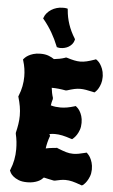

<svg xmlns="http://www.w3.org/2000/svg" viewBox="-63 -1004 616 1049"><g transform="rotate(5 245.0 -479.5)"><path d="M395 -345.2Q395 -323.2 389.2 -306.9Q383.3 -290.5 376 -279.3Q368.7 -268.1 362.5 -262.2Q356.4 -256.3 356 -255.9L351.1 -252L344.2 -253.9Q316.9 -263.2 296.1 -267.6Q275.4 -272 254.9 -272Q239.7 -272 225.1 -269L228 -263.2L230 -258.8L228 -254.9Q216.3 -221.7 211.9 -189Q219.7 -190.9 229.5 -192.4Q239.3 -193.8 248 -194.8Q256.8 -195.8 262.7 -196.3Q268.6 -196.8 269 -196.8L272.9 -198.2L276.9 -195.8Q304.7 -184.6 324.2 -178.7Q343.8 -172.9 363.8 -172.9Q377.4 -172.9 393.6 -175.8Q409.7 -178.7 430.2 -184.1L436 -186L440.9 -182.1Q441.4 -181.2 446.5 -176Q451.7 -170.9 457.5 -160.4Q463.4 -149.9 468.3 -134Q473.1 -118.2 473.1 -96.2Q472.7 -74.2 466.3 -58.1Q460 -42 452.6 -31Q445.3 -20 439 -14.2Q432.6 -8.3 432.1 -7.8L425.8 -4.9L419.9 -6.8Q391.1 -17.6 372.1 -22.2Q353 -26.9 335 -26.9Q322.3 -26.9 308.6 -24.7Q294.9 -22.5 276.9 -18.1H270Q256.3 -20.5 242.9 -23.7Q229.5 -26.9 215.8 -29.8Q210.9 -24.4 203.4 -18.3Q195.8 -12.2 184.8 -7.3Q173.8 -2.4 159.4 0.7Q145 3.9 127 3.9Q98.1 3.9 79.3 -3.9Q60.5 -11.7 49.6 -21.2Q38.6 -30.8 34.2 -38.8Q29.8 -46.9 29.8 -47.9L27.8 -51.8L29.8 -57.1Q41 -84 46.4 -112.3Q51.8 -140.6 51.8 -169.9Q51.8 -190.4 49.6 -211.4Q47.4 -232.4 42 -254.9V-261.2Q47.9 -285.2 51.5 -308.3Q55.2 -331.5 55.2 -355Q55.2 -380.9 50.8 -405.8Q46.4 -430.7 39.1 -455.1L38.1 -460L40 -463.9Q50.8 -490.2 55.9 -516.8Q61 -543.5 61 -569.8Q61 -591.3 57.9 -612.5Q54.7 -633.8 47.9 -655.8L45.9 -662.1L49.8 -667Q50.3 -667.5 55.7 -673.1Q61 -678.7 72 -685.3Q83 -691.9 99.6 -697Q116.2 -702.1 139.2 -702.1Q165.5 -702.1 184.1 -694.8Q202.6 -687.5 213.9 -679.2Q228 -680.7 243.7 -683.6Q259.3 -686.5 274.9 -691.9L278.8 -693.8L284.2 -692.9Q307.6 -685.5 325 -681.9Q342.3 -678.2 357.9 -678.2Q375 -678.2 393.6 -682.6Q412.1 -687 437 -695.8L442.9 -698.2L448.2 -694.8Q448.7 -694.3 454.6 -689.5Q460.4 -684.6 467.3 -674.6Q474.1 -664.6 480.2 -649.2Q486.3 -633.8 487.8 -611.8V-603Q487.8 -583.5 482.9 -568.4Q478 -553.2 471.9 -542.7Q465.8 -532.2 460.7 -526.9Q455.6 -521.5 455.1 -521L450.2 -517.1L442.9 -519Q419.4 -524.4 402.8 -527.1Q386.2 -529.8 372.1 -529.8Q355.5 -529.8 339.1 -526.1Q322.8 -522.5 299.8 -515.1L293 -514.2Q272.5 -518.1 253.7 -520Q234.9 -522 215.8 -522Q217.3 -508.3 220 -494.9Q222.7 -481.4 227.1 -467.8V-460.9Q224.1 -452.1 222.4 -443.6Q220.7 -435.1 219.2 -425.8Q233.4 -421.9 245.8 -420.4Q258.3 -418.9 272 -418.9Q290 -418.9 308.6 -422.1Q327.1 -425.3 349.1 -432.1L355 -434.1L359.9 -430.2Q360.4 -429.7 366 -424.6Q371.6 -419.4 378.2 -408.9Q384.8 -398.4 389.9 -382.6Q395 -366.7 395 -345.2ZM319.3 -796.9 318.4 -792.5Q314.9 -779.3 307.1 -770Q299.3 -760.7 289.3 -754.6Q279.3 -748.5 267.6 -745.6Q255.9 -742.7 245.1 -742.7Q241.2 -742.7 237.1 -742.9Q232.9 -743.2 229 -744.6L224.1 -745.6L222.2 -750.5Q207 -788.6 186.8 -823.5Q166.5 -858.4 140.1 -890.6L136.2 -894.5L138.2 -900.9Q142.6 -914.1 152.6 -925.5Q162.6 -937 175.8 -945.3Q189 -953.6 204.8 -958.3Q220.7 -962.9 237.3 -962.9Q242.7 -962.9 247.3 -962.9Q252 -962.9 257.3 -961.9L265.1 -960L266.1 -951.7Q269 -913.6 281.7 -875.5Q294.4 -837.4 317.4 -800.8Z"/></g></svg>

Font: Hanalei Fill
Style: Regular
Weight: 400
Version: Version 1.000